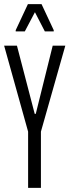

<svg xmlns="http://www.w3.org/2000/svg" viewBox="-24 -909 336 929"><path d="M112 0V-272L-4 -688H58L144 -358H149L231 -688H292L174 -272V0ZM52 -757V-763L111 -889H177L236 -763V-757H193L145 -850L96 -757Z"/></svg>

Font: Saira Ultra Condensed
Style: Regular
Weight: 400
Width: 1
Designer: Hector Gatti with collaboration of the Omnibus-Type team
Foundry: Omnibus-Type
Version: Version 1.001; ttfautohint (v1.8)